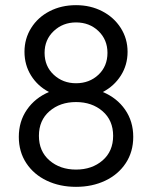

<svg xmlns="http://www.w3.org/2000/svg" viewBox="-20 -708 590 745"><path d="M497 -177Q497 -119 468 -75Q439 -31 388.5 -7Q338 17 275 17Q212 17 161.5 -7Q111 -31 82 -75Q53 -119 53 -177Q53 -237 84.5 -282.5Q116 -328 170 -351Q126 -374 100.5 -415Q75 -456 75 -507Q75 -558 101 -599.5Q127 -641 172.5 -664.5Q218 -688 275 -688Q331 -688 376.5 -664.5Q422 -641 448.5 -599.5Q475 -558 475 -507Q475 -456 449 -415Q423 -374 379 -351Q434 -328 465.5 -282.5Q497 -237 497 -177ZM153 -503Q153 -451 188.5 -418Q224 -385 275 -385Q327 -385 362 -418Q397 -451 397 -503Q397 -554 362 -587.5Q327 -621 275 -621Q224 -621 188.5 -587.5Q153 -554 153 -503ZM419 -181Q419 -241 378 -276.5Q337 -312 275 -312Q213 -312 172 -276.5Q131 -241 131 -181Q131 -121 172 -85.5Q213 -50 275 -50Q337 -50 378 -85.5Q419 -121 419 -181Z"/></svg>

Font: Biryani Light
Style: Regular
Weight: 300
Designer: Dan Reynolds and Mathieu Réguer
Foundry: Dan Reynolds and Mathieu Réguer
Version: Version 1.004; ttfautohint (v1.1) -l 5 -r 5 -G 72 -x 0 -D la